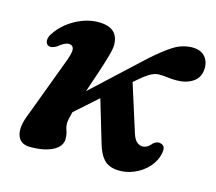

<svg xmlns="http://www.w3.org/2000/svg" viewBox="-77 -571 761 676"><g transform="rotate(15 303.5 -232.5)"><path d="M277.5 -411Q277.5 -397.5 269.2 -368.5Q261 -339.5 248.8 -303Q236.5 -266.5 224 -229.5L402.5 -395Q450 -437.5 480.5 -456Q511 -474.5 546 -475Q578 -475 593.5 -456.2Q609 -437.5 606.5 -409.5Q604 -379.5 580 -364Q556 -348.5 522 -348.5Q503.5 -348.5 489.2 -350.5Q475 -352.5 457 -352.5Q441 -352.5 422.2 -340.8Q403.5 -329 381.5 -309.5L374 -303L429 -129.5Q435 -111 443.5 -102.8Q452 -94.5 462.5 -93Q482.5 -91 499 -112.5Q513 -124.5 527 -119.5Q535.5 -116.5 538.8 -109.8Q542 -103 539.5 -88.5Q534 -59 513 -35.8Q492 -12.5 462.2 0Q432.5 12.5 401 10.5Q369 8 352 -10.5Q335 -29 325 -64L279 -218.5L197 -145.5Q188.5 -115.5 188.5 -104Q188.5 -91 193.2 -77.8Q198 -64.5 198 -48Q198 -21 167.5 -4.8Q137 11.5 84.5 11.5Q47.5 11.5 38 -19Q28.5 -49.5 50.5 -101.5L126 -303.5Q142.5 -344.5 140.5 -359.5Q138.5 -374.5 122 -374.5Q108 -374.5 84.5 -355Q65 -343.5 53.5 -350Q45 -355 44.8 -366.8Q44.5 -378.5 54 -392.5Q78.5 -429.5 120.2 -452.5Q162 -475.5 204.5 -475.5Q277.5 -475.5 277.5 -411Z"/></g></svg>

Font: Fraunces 9pt S050 SemiBold
Style: Italic
Weight: 600
Italic angle: -16°
Version: Version 1.000; ttfautohint (v1.8.3)